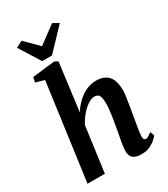

<svg xmlns="http://www.w3.org/2000/svg" viewBox="-250 -1158 1120 1280"><g transform="rotate(-30 310.5 -518.0)"><path d="M451 10Q415.5 10 396.8 0Q378 -10 371.5 -27Q365 -44 365 -65Q365.5 -77.5 368 -95.2Q370.5 -113 374 -133.8Q377.5 -154.5 381.8 -176.2Q386 -198 389.5 -218Q393 -238.5 397.2 -262.5Q401.5 -286.5 405 -311.8Q408.5 -337 411 -361.2Q413.5 -385.5 413 -407Q412.5 -436.5 407.5 -452.2Q402.5 -468 392.2 -474.2Q382 -480.5 366.5 -480.5Q348.5 -480.5 328.8 -469.8Q309 -459 289 -440.8Q269 -422.5 250.8 -398.5Q232.5 -374.5 218.5 -348L171.5 0H38L139 -740L72.5 -759.5L80 -797L252.5 -817L278.5 -803.5L231.5 -438.5Q249 -466 270.8 -489.5Q292.5 -513 318 -530.5Q343.5 -548 372 -557.5Q400.5 -567 430.5 -567Q467.5 -567 495.5 -553.2Q523.5 -539.5 539 -507.2Q554.5 -475 554.5 -420.5Q554.5 -403.5 550.2 -372.5Q546 -341.5 540.5 -307.8Q535 -274 530 -247Q527 -228.5 523.5 -207.8Q520 -187 516.2 -166.5Q512.5 -146 510 -127.5Q507.5 -109 507 -94Q507 -76.5 512.5 -70.2Q518 -64 525 -64Q534 -64 544 -69.8Q554 -75.5 571.5 -89L584.5 -57.5Q580 -51 563 -34.5Q546 -18 517.8 -4Q489.5 10 451 10ZM185 -859 84 -1020 134 -1045.5Q159 -1020.5 184 -995.5Q209 -970.5 233.5 -945.5Q267.5 -970.5 301 -995.5Q334.5 -1020.5 368.5 -1045.5L414 -1020.5L260.5 -859Z"/></g></svg>

Font: Merriweather 20pt
Style: Bold Italic
Weight: 700
Italic angle: -7.8°
Version: Version 2.101